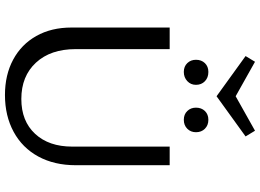

<svg xmlns="http://www.w3.org/2000/svg" viewBox="-157 -885 1048 774"><g transform="rotate(90 367.0 -498.0)"><path d="M368 -847 206 -964 229 -1002 368 -924 507 -1002 530 -964ZM270 -814Q293 -814 307.5 -800Q322 -786 322 -764Q322 -743 307 -729Q292 -715 270 -715Q248 -715 234.5 -729Q221 -743 221 -764Q221 -786 234.5 -800Q248 -814 270 -814ZM463 -814Q485 -814 499 -800Q513 -786 513 -764Q513 -743 499 -729Q485 -715 463 -715Q441 -715 427.5 -729Q414 -743 414 -764Q414 -786 427.5 -800Q441 -814 463 -814ZM646 -658V-279Q646 -193 611 -128.5Q576 -64 511.5 -29Q447 6 363 6Q282 6 220.5 -27Q159 -60 125 -120.5Q91 -181 91 -262V-658H178V-279Q178 -178 232.5 -119Q287 -60 379 -60Q468 -60 519.5 -115.5Q571 -171 571 -265V-658Z"/></g></svg>

Font: Ysabeau SC Medium
Style: Regular
Weight: 500
Designer: Christian Thalmann (Catharsis Fonts)
Version: Version 0.003